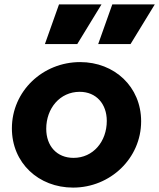

<svg xmlns="http://www.w3.org/2000/svg" viewBox="-20 -840 723 872"><path d="M312 12C481 12 621 -121 621 -289C621 -446 500 -558 344 -558C174 -558 34 -426 34 -257C34 -100 155 12 312 12ZM184 -640H331L441 -820H248ZM190 -255C190 -348 252 -423 342 -423C417 -423 465 -368 465 -291C465 -197 403 -123 314 -123C238 -123 190 -177 190 -255ZM426 -640H573L683 -820H490Z"/></svg>

Font: Mluvka ExtraBold
Style: Italic
Weight: 800
Italic angle: -8°
Designer: Modified by Jiří Krblich, Original typeface by Gumpita Rahayu
Foundry: Gumpita Rahayu & Jiří Krblich
Version: Version 2.000;Glyphs 3.1.1 (3134)